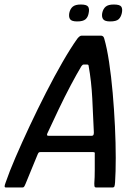

<svg xmlns="http://www.w3.org/2000/svg" viewBox="-32 -831 614 851"><path d="M-5 0Q-11 0 -11.5 -4.5Q-12 -9 -7 -22Q9 -69 37 -134Q65 -199 99.5 -272.5Q134 -346 171.5 -419.5Q209 -493 245 -555.5Q281 -618 311 -660Q316 -666 320.5 -669.5Q325 -673 330 -673H417Q422 -672 425 -669.5Q428 -667 430 -660Q442 -619 451.5 -556Q461 -493 467.5 -419Q474 -345 477.5 -270.5Q481 -196 481 -131.5Q481 -67 478 -23Q477 -9 475 -4.5Q473 0 466 0H395Q389 0 387.5 -3Q386 -6 386 -18Q388 -44 388 -79Q388 -114 388 -148Q389 -154 387 -155.5Q385 -157 378 -157H149Q143 -157 140.5 -155.5Q138 -154 135 -147Q122 -114 107 -79Q92 -44 82 -18Q77 -6 74.5 -3Q72 0 67 0ZM184 -229H374Q379 -229 381.5 -232Q384 -235 384 -244Q381 -318 377 -394.5Q373 -471 361 -538Q361 -545 354 -545H339Q334 -545 329 -538Q308 -503 281.5 -453Q255 -403 228.5 -347.5Q202 -292 178 -240Q176 -236 176.5 -232.5Q177 -229 184 -229ZM361 -773Q358 -755 347 -745.5Q336 -736 310 -736Q286 -736 279 -745.5Q272 -755 275 -773Q279 -792 290.5 -801.5Q302 -811 326 -811Q352 -811 358.5 -801.5Q365 -792 361 -773ZM508 -773Q504 -755 493.5 -745.5Q483 -736 456 -736Q433 -736 425.5 -745.5Q418 -755 421 -773Q425 -792 436.5 -801.5Q448 -811 472 -811Q499 -811 505.5 -801.5Q512 -792 508 -773Z"/></svg>

Font: Glory Medium
Style: Italic
Weight: 500
Italic angle: -12°
Version: Version 1.011